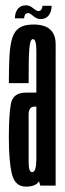

<svg xmlns="http://www.w3.org/2000/svg" viewBox="-20 -698 245 722"><path d="M131.6 0 116.7 -47.9V-370.7Q116.7 -464.4 116.7 -507.7Q116.7 -550.9 104.1 -550.9L106 -605.8Q189.4 -605.8 189.3 -531.1Q189.2 -456.4 189.2 -332.1V0ZM77.7 3.8Q36.6 3.8 24.9 -43.1Q13.3 -90 13.3 -180.8Q13.3 -266.6 21.1 -308.2Q28.9 -349.8 78.2 -349.8Q99.8 -349.8 121.9 -349.8V-297.1Q116.9 -297.1 110.1 -297.1Q87.7 -297.1 87.7 -268Q87.7 -238.8 87.7 -181.5Q87.7 -126.9 87.7 -88.8Q87.7 -50.8 100.3 -50.8Q109.5 -50.8 113.1 -64Q116.7 -77.2 116.7 -100.2L138.2 -87Q138.2 -46.3 128.7 -21.3Q119.1 3.8 77.7 3.8ZM13.3 -385.4Q13.3 -446.2 15.7 -488.4Q18 -530.6 26.6 -556.5Q35.1 -582.4 54 -594.1Q72.8 -605.8 106 -605.8L106.6 -579.6L104.1 -550.9Q98 -550.9 94.8 -541.2Q91.6 -531.5 90 -511.4Q88.5 -491.3 88.1 -459.9Q87.7 -428.6 87.7 -385.4ZM131.8 -626.2Q123.9 -626.2 117.5 -629.6Q111 -632.9 105.4 -637.5Q99.8 -642.2 94.9 -645.5Q90.1 -648.8 85.8 -648.8Q80.2 -648.8 76.9 -645.8Q73.6 -642.8 72.3 -638.2Q70.9 -633.6 70.9 -629.1H36Q36 -635.8 37.4 -642.8Q38.8 -649.8 41.7 -656.1Q44.7 -662.3 49.5 -667.3Q54.4 -672.3 61.5 -675.2Q68.6 -678.1 78.4 -678.1Q86.2 -678.1 92.6 -674.9Q99 -671.7 104.5 -667.2Q109.9 -662.8 115 -659.5Q120.1 -656.3 124.7 -656.3Q129.8 -656.3 133 -659.3Q136.3 -662.3 137.9 -667Q139.6 -671.7 139.6 -676.1H174.1Q174.1 -669.4 172.8 -662.2Q171.4 -655.1 168.4 -648.8Q165.4 -642.4 160.6 -637.2Q155.8 -632.1 148.7 -629.2Q141.6 -626.2 131.8 -626.2Z"/></svg>

Font: Anybody UltraCondensed Thin
Style: Regular
Weight: 100
Width: 1
Designer: Tyler Finck
Foundry: Etcetera Type Company
Version: Version 1.110